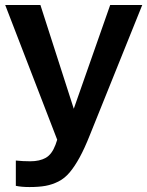

<svg xmlns="http://www.w3.org/2000/svg" viewBox="-20 -545 594 775"><path d="M342.8 0Q321.3 54.2 301.5 90.3Q281.7 126.5 261.5 150.6Q241.2 174.8 216.1 187.5Q190.9 200.2 164.1 205.1Q137.2 210 99.1 210Q66.4 210 43.9 205.1V103Q72.3 106 102.1 106Q140.1 106 164.8 92Q189.5 78.1 204.1 39.1L210.9 19L1 -524.9H143.1L277.8 -106L424.8 -524.9H554.2Z"/></svg>

Font: Nacelle SemiBold
Style: Regular
Weight: 600
Designer: Sora Sagano
Foundry: Sora Sagano
Version: Version 1.000;FEAKit 1.0